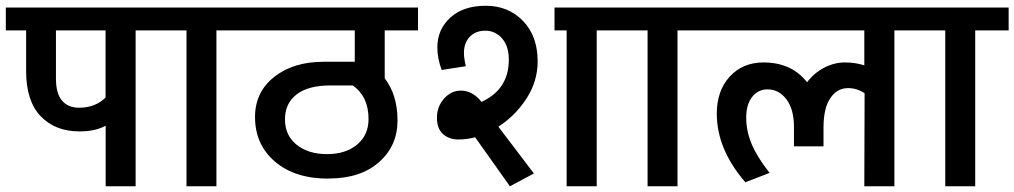

<svg xmlns="http://www.w3.org/2000/svg" viewBox="-35 -653 3555 673"><path d="M335.4 0V-212.4Q298.8 -192.4 244.1 -192.4Q158.2 -192.4 107.4 -245.8Q56.6 -299.3 56.6 -402.8V-546.4H-14.6V-626.5H557.6V-546.4H440.4V0ZM335 -546.4H161.1V-377.9Q161.1 -325.2 182.4 -300.3Q203.6 -275.4 242.2 -275.4Q298.8 -275.4 335 -311Z M618.7 0V-546.4H528.3V-626.5H840.8V-546.4H723.6V0Z M1256.8 -235.8Q1256.8 -314.5 1201.7 -353.5H1123Q1045.4 -353.5 1004.6 -322Q963.9 -290.5 963.9 -234.6Q963.9 -178.7 1004.6 -145.8Q1045.4 -112.8 1111.1 -112.8Q1176.8 -112.8 1216.8 -146.2Q1256.8 -179.7 1256.8 -235.8ZM1117.7 -27.3V-26.9Q999.5 -26.4 929.2 -86.2Q858.9 -146 858.9 -243.2Q858.9 -330.1 926 -383.3Q993.2 -436.5 1099.6 -436.5H1208.5V-546.4H811.5V-626.5H1430.2V-546.4H1313.5V-378.4Q1357.9 -321.3 1358.4 -231.9Q1358.9 -142.6 1293.9 -85Q1229 -27.3 1117.7 -27.3Z M1630.4 -171.9Q1602.5 -164.1 1571 -164.1Q1539.6 -164.1 1518.1 -182.9Q1496.6 -201.7 1496.6 -240.5Q1496.6 -279.3 1521.5 -307.4Q1546.4 -335.4 1580.6 -335.4Q1621.6 -335.4 1652.8 -295.9Q1748.5 -339.8 1748.5 -443.4Q1748.5 -491.2 1724.9 -518.3Q1701.2 -545.4 1666.3 -545.4Q1631.3 -545.4 1611.1 -523.4Q1590.8 -501.5 1591.3 -466.3Q1591.3 -449.2 1597.7 -420.9L1513.2 -407.7Q1498 -447.8 1498 -486.8Q1498 -549.8 1543.5 -591.3Q1588.9 -632.8 1667.7 -632.8Q1746.6 -632.8 1798.1 -579.8Q1849.6 -526.9 1849.6 -437.5Q1849.6 -368.7 1810.8 -308.1Q1772 -247.6 1711.9 -209L1836.4 -44.9L1752.4 0ZM1951.2 0V-546.4H1908.7V-626.5H2173.8V-546.4H2056.6V0Z M2234.9 0V-546.4H2144.5V-626.5H2457V-546.4H2339.8V0Z M2937.5 -344.2Q2899.4 -344.2 2875.5 -309.1Q2851.6 -273.9 2851.6 -206.1V-140.1H2748V-207.5Q2748 -270.5 2721.4 -305.2Q2694.8 -339.8 2655.3 -339.8Q2623 -339.8 2601.8 -313.7Q2580.6 -287.6 2580.6 -240.5Q2580.6 -193.4 2599.9 -147.7Q2619.1 -102.1 2662.6 -46.9L2577.6 -14.2Q2477.5 -129.9 2477.5 -254.4Q2477.5 -335 2522.9 -384.5Q2568.4 -434.1 2641.1 -434.1Q2739.7 -434.1 2793.9 -364.7Q2818.8 -397.5 2854 -415.8Q2889.2 -434.1 2926.5 -434.1Q2963.9 -434.1 2994.6 -423.8V-546.4H2427.7V-626.5H3217.3V-546.4H3100.1V0H2994.6L2995.6 -326.2Q2968.8 -344.2 2937.5 -344.2Z M3278.3 0V-546.4H3188V-626.5H3500.5V-546.4H3383.3V0Z"/></svg>

Font: Yantramanav Medium
Style: Regular
Weight: 500
Version: Version 1.001;PS 1.0;hotconv 1.0.72;makeotf.lib2.5.5900; ttf